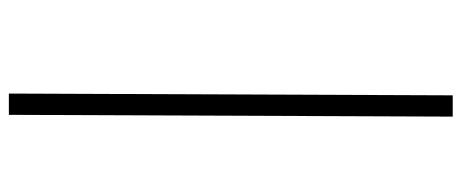

<svg xmlns="http://www.w3.org/2000/svg" viewBox="-324 -477 1041 433"><g transform="rotate(-90 196.5 -260.5)"><path d="M198 240 202 -761H154L150 240Z"/></g></svg>

Font: Noto Sans Display Condensed Light
Style: Italic
Weight: 300
Width: 3
Designer: Monotype Design team
Foundry: Monotype Imaging Inc.
Version: 1.000